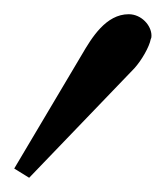

<svg xmlns="http://www.w3.org/2000/svg" viewBox="-23 -119 235 270"><path d="M158 -99C126 -99 106 -66 92 -42L-3 118L18 131L166 -23C176 -34 187 -53 189 -64C190 -66 190 -67 190 -69C190 -83 176 -99 158 -99Z"/></svg>

Font: Libertinus Serif
Style: Italic
Weight: 400
Italic angle: -12°
Designer: Philipp H. Poll, Khaled Hosny
Foundry: Caleb Maclennan
Version: Version 7.050;RELEASE